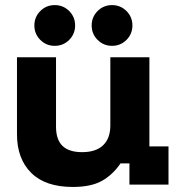

<svg xmlns="http://www.w3.org/2000/svg" viewBox="-20 -725 698 754"><path d="M265.8 9.2Q158.3 9.2 102.5 -46.2Q46.7 -101.7 46.7 -197.5V-500H200V-227.5Q200 -176.7 225.4 -152.1Q250.8 -127.5 302.5 -127.5Q356.7 -127.5 385 -154.6Q413.3 -181.7 413.3 -232.5V-500H566.7V-150H641.7V0H488.3V-83.3H453.3Q422.5 -38.3 380 -14.6Q337.5 9.2 265.8 9.2ZM420 -545Q386.7 -545 363.3 -568.3Q340 -591.7 340 -625Q340 -658.3 363.3 -681.7Q386.7 -705 420 -705Q453.3 -705 476.7 -681.7Q500 -658.3 500 -625Q500 -591.7 476.7 -568.3Q453.3 -545 420 -545ZM195 -545Q161.7 -545 138.3 -568.3Q115 -591.7 115 -625Q115 -658.3 138.3 -681.7Q161.7 -705 195 -705Q228.3 -705 251.7 -681.7Q275 -658.3 275 -625Q275 -591.7 251.7 -568.3Q228.3 -545 195 -545Z"/></svg>

Font: Funnel Display ExtraBold
Style: Regular
Weight: 800
Designer: NORD ID, Kristian Moeller
Foundry: Dicotype
Version: Version 1.000